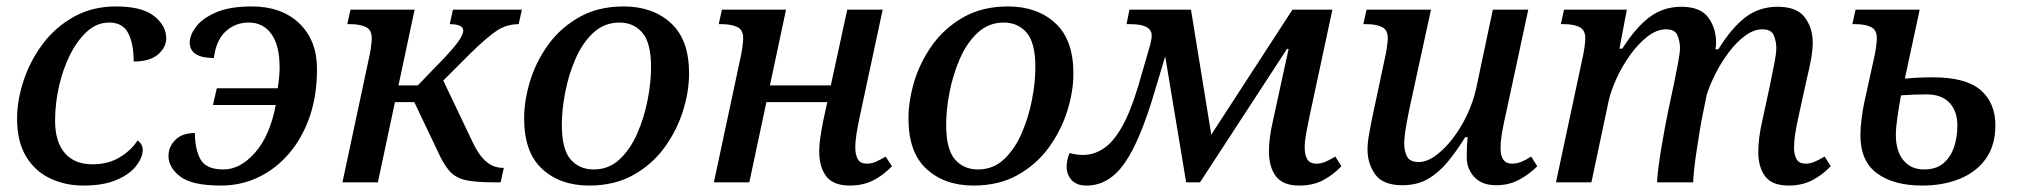

<svg xmlns="http://www.w3.org/2000/svg" viewBox="-20 -566 6260 596"><path d="M239 10Q182 10 135 -12.5Q88 -35 60.5 -81Q33 -127 33 -197Q33 -255 53.5 -316.5Q74 -378 113 -430Q152 -482 209.5 -514Q267 -546 340 -546Q421 -546 458.5 -516Q496 -486 496 -447Q496 -419 470.5 -397Q445 -375 395 -375Q395 -430 378 -463Q361 -496 319 -496Q281 -496 250.5 -468.5Q220 -441 197.5 -396Q175 -351 163 -297.5Q151 -244 151 -192Q151 -126 181 -91Q211 -56 267 -56Q315 -56 350.5 -77Q386 -98 407 -130Q423 -119 423 -100Q423 -78 403.5 -52Q384 -26 343 -8Q302 10 239 10Z M666 10Q576 10 539.5 -18Q503 -46 503 -82Q503 -110 524 -131.5Q545 -153 585 -153Q585 -104 602 -72Q619 -40 674 -40Q726 -40 772 -92.5Q818 -145 836 -240H641L653 -292H842Q848 -330 848 -356Q848 -425 822.5 -460.5Q797 -496 752 -496Q711 -496 681 -469Q651 -442 644 -386Q569 -386 569 -434Q569 -457 588.5 -483Q608 -509 650.5 -527.5Q693 -546 762 -546Q854 -546 909 -493.5Q964 -441 964 -351Q964 -268 940.5 -201.5Q917 -135 875.5 -87.5Q834 -40 780.5 -15Q727 10 666 10Z M1043 0 1128 -398Q1131 -414 1132.5 -427.5Q1134 -441 1134 -447Q1134 -474 1115 -482.5Q1096 -491 1068 -491H1058L1068 -536H1267L1217 -301H1277L1361 -388Q1398 -428 1408 -445Q1418 -462 1418 -471Q1418 -491 1376 -491L1386 -536H1600L1590 -491Q1552 -491 1521 -470Q1490 -449 1441 -401L1356 -316L1447 -125Q1465 -86 1488 -65.5Q1511 -45 1541 -45H1544L1534 0H1513Q1456 0 1425 -7Q1394 -14 1375 -35.5Q1356 -57 1337 -100L1266 -249H1206L1153 0Z M1809 10Q1719 10 1663 -41.5Q1607 -93 1607 -198Q1607 -254 1625.5 -314.5Q1644 -375 1682 -427.5Q1720 -480 1778.5 -513Q1837 -546 1916 -546Q2006 -546 2062.5 -494.5Q2119 -443 2119 -338Q2119 -282 2100 -221.5Q2081 -161 2043 -108.5Q2005 -56 1946.5 -23Q1888 10 1809 10ZM1823 -40Q1870 -40 1903.5 -71.5Q1937 -103 1958.5 -152.5Q1980 -202 1990.5 -256.5Q2001 -311 2001 -357Q2001 -433 1974 -464.5Q1947 -496 1903 -496Q1856 -496 1822 -464.5Q1788 -433 1766.5 -383.5Q1745 -334 1734.5 -279.5Q1724 -225 1724 -179Q1724 -103 1751 -71.5Q1778 -40 1823 -40Z M2618 10Q2567 10 2545 -18.5Q2523 -47 2523 -96Q2523 -116 2526.5 -139.5Q2530 -163 2535 -189L2548 -249H2359L2306 0H2196L2281 -398Q2284 -414 2285.5 -427.5Q2287 -441 2287 -447Q2287 -474 2268 -482.5Q2249 -491 2221 -491H2211L2221 -536H2420L2370 -301H2559L2610 -536H2720L2649 -205Q2643 -177 2639 -152.5Q2635 -128 2635 -108Q2635 -85 2643 -71.5Q2651 -58 2670 -58Q2685 -58 2698 -63.5Q2711 -69 2729 -80L2749 -50Q2722 -22 2690.5 -6Q2659 10 2618 10Z M3002 10Q2912 10 2856 -41.5Q2800 -93 2800 -198Q2800 -254 2818.5 -314.5Q2837 -375 2875 -427.5Q2913 -480 2971.5 -513Q3030 -546 3109 -546Q3199 -546 3255.5 -494.5Q3312 -443 3312 -338Q3312 -282 3293 -221.5Q3274 -161 3236 -108.5Q3198 -56 3139.5 -23Q3081 10 3002 10ZM3016 -40Q3063 -40 3096.5 -71.5Q3130 -103 3151.5 -152.5Q3173 -202 3183.5 -256.5Q3194 -311 3194 -357Q3194 -433 3167 -464.5Q3140 -496 3096 -496Q3049 -496 3015 -464.5Q2981 -433 2959.5 -383.5Q2938 -334 2927.5 -279.5Q2917 -225 2917 -179Q2917 -103 2944 -71.5Q2971 -40 3016 -40Z M3353 10Q3322 10 3306.5 -7Q3291 -24 3291 -49Q3291 -68 3300 -91Q3321 -85 3342 -85Q3375 -85 3405 -104.5Q3435 -124 3462 -171Q3489 -218 3513 -298L3547 -415Q3555 -441 3555 -456Q3555 -491 3489 -491H3477L3486 -536H3677L3740 -148L3992 -536H4116L4045 -205Q4039 -177 4034.5 -152Q4030 -127 4030 -108Q4030 -85 4038 -71.5Q4046 -58 4066 -58Q4080 -58 4093.5 -63.5Q4107 -69 4125 -80L4144 -50Q4117 -22 4086 -6Q4055 10 4013 10Q3963 10 3941 -18.5Q3919 -47 3919 -96Q3919 -116 3922 -139.5Q3925 -163 3931 -189L3980 -414H3975L3705 0H3662L3597 -391L3564 -281Q3519 -128 3470.5 -59Q3422 10 3353 10Z M4333 9Q4273 9 4249 -24.5Q4225 -58 4225 -102Q4225 -122 4230 -150.5Q4235 -179 4242 -212L4279 -386Q4283 -402 4285.5 -421.5Q4288 -441 4288 -447Q4288 -474 4269 -482.5Q4250 -491 4223 -491H4212L4222 -536H4422L4357 -237Q4351 -210 4345 -175.5Q4339 -141 4339 -120Q4339 -96 4348 -79.5Q4357 -63 4384 -63Q4409 -63 4436.5 -83Q4464 -103 4489.5 -136Q4515 -169 4534 -209.5Q4553 -250 4562 -290L4614 -536H4724L4655 -215Q4648 -185 4643 -156.5Q4638 -128 4638 -106Q4638 -58 4673 -58Q4688 -58 4702 -63.5Q4716 -69 4733 -80L4752 -50Q4727 -25 4695.5 -8Q4664 9 4624 9Q4580 9 4556.5 -16.5Q4533 -42 4533 -77Q4533 -91 4533.5 -107Q4534 -123 4536 -140H4528Q4501 -96 4473 -62.5Q4445 -29 4411.5 -10Q4378 9 4333 9Z M5532 10Q5481 10 5459.5 -18.5Q5438 -47 5438 -94Q5438 -115 5441 -139Q5444 -163 5450 -189L5474 -300Q5480 -330 5487 -365Q5494 -400 5494 -417Q5494 -436 5486.5 -455.5Q5479 -475 5451 -475Q5424 -475 5397 -455Q5370 -435 5346 -403Q5322 -371 5304.5 -336Q5287 -301 5278 -272L5264 -203Q5261 -189 5256.5 -161Q5252 -133 5247 -101Q5242 -69 5239 -41Q5236 -13 5236 0H5124Q5124 -14 5127.5 -42Q5131 -70 5136.5 -103.5Q5142 -137 5148 -169Q5154 -201 5159 -225L5175 -300Q5182 -334 5188.5 -368Q5195 -402 5195 -417Q5195 -436 5187.5 -455.5Q5180 -475 5152 -475Q5123 -475 5094 -452.5Q5065 -430 5040 -395Q5015 -360 4998 -322.5Q4981 -285 4974 -255L4920 0H4810L4895 -398Q4898 -414 4899.5 -427.5Q4901 -441 4901 -447Q4901 -474 4882 -482.5Q4863 -491 4836 -491H4825L4835 -536H5030L5007 -415H5016Q5057 -480 5100 -512.5Q5143 -545 5199 -545Q5258 -545 5282.5 -512Q5307 -479 5307 -434Q5307 -429 5306.5 -424Q5306 -419 5305 -413H5314Q5354 -478 5397 -511.5Q5440 -545 5498 -545Q5558 -545 5582.5 -512Q5607 -479 5607 -434Q5607 -410 5601.5 -380.5Q5596 -351 5589 -323L5562 -200Q5556 -173 5552.5 -150Q5549 -127 5549 -108Q5549 -85 5557 -71.5Q5565 -58 5585 -58Q5599 -58 5612 -63.5Q5625 -69 5644 -80L5663 -50Q5636 -22 5604.5 -6Q5573 10 5532 10Z M5947 10Q5858 10 5806.5 -28Q5755 -66 5755 -146Q5755 -168 5758.5 -196Q5762 -224 5766 -243L5800 -398Q5803 -414 5804.5 -427.5Q5806 -441 5806 -447Q5806 -474 5787 -482.5Q5768 -491 5740 -491H5730L5740 -536H5939L5893 -322Q5927 -325 5948 -325.5Q5969 -326 5980 -326Q6082 -326 6128 -286.5Q6174 -247 6174 -177Q6174 -115 6144.5 -73.5Q6115 -32 6063.5 -11Q6012 10 5947 10ZM5952 -40Q5990 -40 6012.5 -59Q6035 -78 6045.5 -109Q6056 -140 6056 -176Q6056 -221 6031.5 -247Q6007 -273 5960 -273Q5921 -273 5881 -270Q5874 -232 5869.5 -199.5Q5865 -167 5865 -148Q5865 -97 5888.5 -68.5Q5912 -40 5952 -40Z"/></svg>

Font: Noto Serif Medium
Style: Italic
Weight: 500
Italic angle: -12°
Designer: Monotype Design Team
Foundry: Monotype Imaging Inc.
Version: Version 2.014; ttfautohint (v1.8.4.7-5d5b)